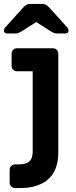

<svg xmlns="http://www.w3.org/2000/svg" viewBox="-38 -765 385 975"><path d="M207.5 144.5C241.2 114.2 258 69.3 258 10V-493C258 -500.3 255.3 -506.7 250 -512C244.7 -517.3 238.3 -520 231 -520H48C40.7 -520 34.3 -517.3 29 -512C23.7 -506.7 21 -500.3 21 -493V-430C21 -422.7 23.7 -416.3 29 -411C34.3 -405.7 40.7 -403 48 -403H128V5C128 27 122.7 43.3 112 54C101.3 64.7 81.7 70 53 70H38C30.7 70 24.3 72.7 19 78C13.7 83.3 11 89.7 11 97V163C11 170.3 13.7 176.7 19 182C24.3 187.3 30.7 190 38 190H63C125.7 190 173.8 174.8 207.5 144.5ZM195 -741C189.7 -743.7 183.3 -745 176 -745H116C108.7 -745 102.3 -743.7 97 -741C91.7 -738.3 85.7 -733.3 79 -726L-13 -624C-16.3 -620.7 -18 -616.3 -18 -611C-18 -600.3 -12.7 -595 -2 -595H41C47 -595 52 -595.8 56 -597.5C60 -599.2 65.3 -602 72 -606L146 -653L220 -606C226.7 -602 232 -599.2 236 -597.5C240 -595.8 245 -595 251 -595H294C304.7 -595 310 -600.3 310 -611C310 -616.3 308.3 -620.7 305 -624L213 -726C206.3 -733.3 200.3 -738.3 195 -741Z"/></svg>

Font: Rubik
Style: Regular
Weight: 500
Designer: Hubert & Fischer
Foundry: Hubert & Fischer
Version: Version 1.100